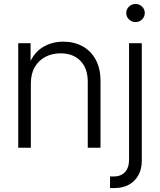

<svg xmlns="http://www.w3.org/2000/svg" viewBox="-20 -748 810 972"><path d="M136.2 -325.2V0H72.3V-529.3H134.8V-404.3H120.6Q143.1 -473.6 190.9 -505.4Q238.8 -537.1 300.3 -537.1Q354.5 -537.1 397 -514.2Q439.5 -491.2 464.1 -446.8Q488.8 -402.3 488.8 -337.9V0H424.3V-333.5Q424.3 -401.9 387.2 -439.9Q350.1 -478 286.6 -478Q244.1 -478 210.2 -460.4Q176.3 -442.9 156.2 -408.7Q136.2 -374.5 136.2 -325.2ZM633.3 -529.3H697.8V64.9Q698.2 106.4 681.2 137.9Q664.1 169.4 632.8 186.8Q601.6 204.1 558.6 204.1H537.1V145.5H555.2Q591.8 145.5 612.5 123.5Q633.3 101.6 633.3 60.1ZM666 -636.2Q647 -636.2 633.1 -649.7Q619.1 -663.1 619.1 -682.1Q619.1 -701.2 633.1 -714.6Q647 -728 666 -728Q685.5 -728 699.2 -714.6Q712.9 -701.2 712.9 -682.1Q712.9 -663.1 699.2 -649.7Q685.5 -636.2 666 -636.2Z"/></svg>

Font: Inter 24pt Light
Style: Regular
Weight: 300
Designer: Rasmus Andersson
Foundry: rsms
Version: Version 4.001;git-66647c0bb